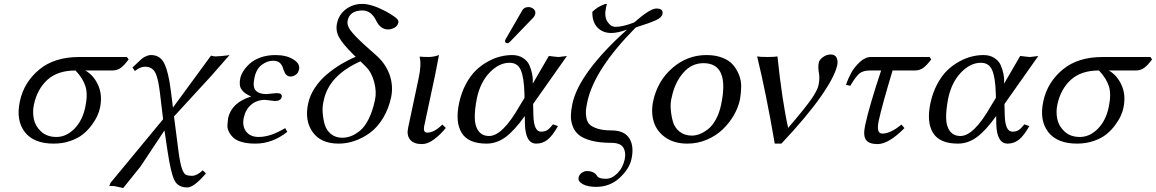

<svg xmlns="http://www.w3.org/2000/svg" viewBox="-20 -718 5858 973"><path d="M548.8 -360.8H412.6Q455.6 -335.9 477.8 -285.6Q500 -235.4 486.8 -171.9Q482.9 -152.3 473.1 -130.9Q463.4 -109.4 444.3 -83.5Q425.3 -57.6 400.1 -37.4Q375 -17.1 336.2 -3.7Q297.4 9.8 252 9.8Q150.9 9.8 105.5 -49.1Q60.1 -107.9 80.6 -204.1Q101.1 -301.3 179.7 -366.2Q255.9 -429.2 382.3 -429.2H623L631.8 -417Q610.4 -387.7 592.3 -374.3Q574.2 -360.8 548.8 -360.8ZM266.1 -23.9Q315.4 -23.9 356.4 -64.9Q397.5 -106 412.1 -174.8Q425.8 -239.3 413.3 -279.8Q400.9 -320.3 362.8 -360.8Q272 -360.8 220.2 -313.5Q168.5 -266.1 151.9 -188Q144 -151.4 151.4 -115.2Q158.7 -79.1 188.2 -51.5Q217.8 -23.9 266.1 -23.9Z M789.6 -254.9Q780.8 -326.2 765.1 -353Q749.5 -379.9 714.4 -379.9Q690.4 -379.9 663.6 -357.9L651.4 -376Q659.2 -382.8 674.3 -397.5Q689.5 -412.1 697.5 -419.2Q705.6 -426.3 719 -432.6Q732.4 -439 745.6 -439Q792 -439 813 -395.5Q834 -352.1 845.7 -258.8L856.4 -172.9L1049.3 -436Q1064.5 -432.1 1071.3 -432.1Q1082 -432.1 1099.9 -433.8Q1117.7 -435.5 1130.4 -437L1143.1 -439L1049.3 -332L861.8 -127.9L884.8 50.8Q892.6 108.4 901.4 134.5Q910.2 160.6 920.7 166.7Q931.2 172.9 953.6 172.9Q977.5 172.9 1007.8 145L1023.4 161.1Q962.9 231.9 929.2 231.9Q881.8 231.9 863.8 195.1Q845.7 158.2 829.6 50.8L813.5 -57.1L691.9 126L604.5 234.9L559.6 225.1L533.7 224.1L540.5 208L806.6 -113.8Z M1215.3 -121.1Q1206.5 -79.6 1227.1 -51.8Q1247.6 -23.9 1291.5 -23.9Q1350.6 -23.9 1425.3 -68.8L1436 -49.8Q1359.4 10.3 1273.4 9.8Q1233.9 9.8 1205.3 1.5Q1176.8 -6.8 1162.6 -20.3Q1148.4 -33.7 1139.9 -50.5Q1131.3 -67.4 1132.6 -84.7Q1133.8 -102.1 1135.7 -118.2Q1152.8 -198.2 1252.9 -229Q1217.3 -244.1 1203.6 -265.1Q1189.9 -286.1 1197.8 -321.8Q1201.2 -338.4 1212.9 -357.2Q1224.6 -376 1245.1 -395Q1265.6 -414.1 1299.8 -426.5Q1334 -439 1375.5 -439Q1431.6 -439 1466.6 -417Q1501.5 -395 1495.6 -367.2Q1491.7 -347.7 1478.5 -338.9Q1465.3 -330.1 1452.6 -330.1Q1442.4 -330.1 1435.1 -335.4Q1427.7 -340.8 1424.8 -346.4Q1421.9 -352.1 1417.5 -362.8Q1414.6 -373 1411.6 -379.9Q1408.7 -386.7 1402.8 -394.5Q1397 -402.3 1387.2 -406.2Q1377.4 -410.2 1363.3 -410.2Q1334.5 -410.2 1306.6 -389.4Q1278.8 -368.7 1269.5 -324.2Q1259.3 -276.4 1276.4 -258.8Q1293.5 -241.2 1330.6 -241.2L1355 -243.7Q1379.4 -246.1 1382.8 -246.1Q1397 -246.1 1403.3 -241Q1409.7 -235.8 1407.7 -227.1Q1403.3 -206.1 1373 -206.1Q1369.1 -206.1 1348.6 -209Q1328.1 -211.9 1323.7 -211.9Q1281.7 -211.9 1252.9 -187.5Q1224.1 -163.1 1215.3 -121.1Z M1782.7 -430.2 1770.5 -441.9Q1717.3 -494.6 1698.5 -528.6Q1679.7 -562.5 1688 -600.1Q1697.8 -645.5 1733.6 -671.9Q1769.5 -698.2 1815.9 -698.2Q1863.3 -698.2 1934.1 -661.1Q1949.7 -652.3 1957 -647.9Q1964.4 -643.6 1977.1 -634.8Q1989.7 -626 1995.1 -618.7Q2000.5 -611.3 1999 -605Q1995.1 -585.9 1978.8 -577.4Q1962.4 -568.8 1947.3 -568.8Q1907.7 -568.8 1886.7 -612.8Q1861.8 -664.6 1816.9 -665Q1752.9 -665 1741.7 -613.8Q1736.8 -591.3 1755.4 -565.4Q1773.9 -539.6 1824.2 -493.2L1883.8 -439.9Q1931.2 -399.9 1953.1 -342.8Q1974.6 -283.7 1961.9 -224.1Q1949.2 -165.5 1920.9 -119.1Q1892.6 -72.8 1855.5 -45.4Q1818.4 -18.1 1777.8 -4.2Q1737.3 9.8 1696.3 9.8Q1606 9.8 1564.5 -48.6Q1522.9 -106.9 1541.5 -192.9Q1550.3 -234.9 1575.9 -273.4Q1601.6 -312 1637 -341.6Q1672.4 -371.1 1708.7 -392.8Q1745.1 -414.6 1782.7 -430.2ZM1806.6 -407.2Q1647.5 -335.9 1621.1 -210.9Q1612.8 -180.7 1615.2 -147Q1617.7 -113.3 1626.2 -85.2Q1634.8 -57.1 1657.7 -38.6Q1680.7 -20 1713.9 -20Q1735.8 -20 1757.1 -27.6Q1778.3 -35.2 1802.7 -54.2Q1827.1 -73.2 1847.7 -113.8Q1868.2 -154.3 1880.4 -211.9Q1889.2 -252.4 1876.5 -301.5Q1863.8 -350.6 1833.5 -380.9Z M2101.6 -321.8Q2116.7 -391.6 2106.4 -429.2L2108.9 -431.2Q2120.6 -429.2 2152.3 -429.2Q2177.2 -429.2 2204.6 -439Q2192.9 -375 2186 -342.8L2132.3 -90.8Q2126.5 -68.4 2129.2 -57.1Q2131.8 -45.9 2146 -45.9Q2180.7 -45.9 2221.7 -86.9L2239.3 -69.8Q2213.4 -37.1 2180.7 -12.5Q2147.9 12.2 2118.7 12.2Q2077.1 12.2 2058.6 -10Q2040 -32.2 2048.3 -70.8Z M2657.7 -682.1Q2673.3 -682.1 2684.6 -671.9Q2695.8 -661.6 2692.4 -647Q2689.9 -636.2 2682.6 -628.9L2564.9 -506.8Q2557.1 -499 2551 -499Q2544.9 -499 2541.7 -502.9Q2538.6 -506.8 2539.6 -512.2Q2540 -515.6 2543.9 -522L2626.5 -665Q2635.7 -682.1 2657.7 -682.1ZM2681.6 -190.9 2683.1 -132.8Q2685.5 -50.8 2721.7 -50.8Q2740.7 -50.8 2752.9 -58.3Q2765.1 -65.9 2782.7 -87.9L2807.6 -79.1Q2780.8 -31.2 2755.6 -10.7Q2730.5 9.8 2697.8 9.8Q2642.6 9.8 2640.1 -90.8L2639.6 -129.9Q2585.9 -55.2 2541.3 -22.7Q2496.6 9.8 2445.8 9.8Q2353 9.8 2319.6 -44.7Q2286.1 -99.1 2306.6 -195.8Q2317.9 -248.5 2340.8 -291.5Q2363.8 -334.5 2391.6 -361.3Q2419.4 -388.2 2452.6 -406.2Q2485.8 -424.3 2516.1 -431.6Q2546.4 -439 2575.2 -439Q2607.9 -439 2630.6 -424.1Q2653.3 -409.2 2662.6 -387.9Q2671.9 -366.7 2676.3 -345.2Q2680.7 -323.7 2680.2 -309.1L2679.7 -293.9L2761.2 -434.1Q2768.6 -434.1 2784.7 -431.6Q2800.8 -429.2 2808.1 -429.2Q2815.9 -429.2 2831.3 -431.6Q2846.7 -434.1 2853 -434.1ZM2638.2 -222.2 2637.7 -243.2Q2635.7 -322.8 2619.9 -361.3Q2604 -399.9 2562 -399.9Q2509.3 -399.9 2461.7 -350.8Q2414.1 -301.8 2396.5 -219.2Q2385.7 -164.1 2386 -121.8Q2386.2 -79.6 2404.8 -54.2Q2423.3 -28.8 2459 -28.8Q2526.4 -28.8 2613.3 -181.2Z M3001 229Q2958 229 2933.1 215.1Q2908.2 201.2 2912.1 182.1Q2915.5 166.5 2928.2 157.7Q2940.9 148.9 2954.1 148.9Q2991.7 148.9 3006.8 174.8Q3014.6 188 3051.8 188Q3080.6 188 3108.6 160.2Q3136.7 132.3 3146 88.9Q3153.3 53.7 3138.7 29.8Q3124 5.9 3077.6 5.9Q3019 5.9 2978 -4.9Q2937 -15.6 2914.8 -33.2Q2892.6 -50.8 2882.6 -77.4Q2872.6 -104 2873 -130.6Q2873.5 -157.2 2880.4 -190.9Q2913.6 -348.1 3157.7 -567.9Q3108.9 -550.8 3078.1 -550.8Q3033.7 -550.8 3007.1 -579.3Q2980.5 -607.9 2981.9 -658.2Q2999 -674.3 3011.7 -681.6Q3024.4 -689 3047.4 -698.2H3056.2Q3053.7 -692.4 3050.8 -678.2Q3041.5 -634.3 3058.3 -608.2Q3075.2 -582 3099.6 -582Q3136.2 -582 3193.4 -604Q3274.4 -674.8 3306.2 -674.8Q3325.2 -674.8 3332.8 -667.5Q3340.3 -660.2 3336.9 -646Q3333.5 -628.9 3302.7 -615Q3272 -601.1 3202.1 -579.1Q2992.2 -367.7 2956.5 -202.1Q2950.7 -175.8 2949.2 -158.2Q2947.8 -140.6 2951.9 -119.6Q2956.1 -98.6 2969 -86.4Q2981.9 -74.2 3009.5 -65.7Q3037.1 -57.1 3079.1 -57.1Q3143.6 -57.1 3168.9 -17.3Q3194.3 22.5 3180.2 87.9Q3169.4 137.7 3120.1 183.3Q3070.8 229 3001 229Z M3290 -205.1Q3312 -308.1 3387.5 -373.5Q3462.9 -439 3560.5 -439Q3606 -439 3640.6 -425.5Q3675.3 -412.1 3694.6 -389.6Q3713.9 -367.2 3725.3 -338.1Q3736.8 -309.1 3736.1 -277.3Q3735.4 -245.6 3730 -213.9Q3721.2 -172.9 3698.5 -133.5Q3675.8 -94.2 3642.1 -62Q3608.4 -29.8 3561.8 -10Q3515.1 9.8 3463.4 9.8Q3397 9.8 3352.5 -21.2Q3308.1 -52.2 3293.2 -100.6Q3278.3 -148.9 3290 -205.1ZM3544.9 -397.9Q3484.4 -397.9 3442.1 -348.6Q3399.9 -299.3 3384.8 -228Q3376.5 -199.2 3379.2 -164.8Q3381.8 -130.4 3390.4 -100.6Q3398.9 -70.8 3424.1 -50.8Q3449.2 -30.8 3485.8 -30.8Q3504.9 -30.8 3524.9 -38.3Q3544.9 -45.9 3566.7 -62.3Q3588.4 -78.6 3606.7 -110.8Q3625 -143.1 3634.3 -187Q3678.7 -397.9 3544.9 -397.9Z M3974.1 -69.8Q4056.6 -166 4089.4 -212.4Q4122.1 -258.8 4127.9 -286.1Q4135.3 -320.8 4129.9 -349.1Q4124.5 -377.4 4129.4 -400.9Q4132.3 -415 4150.4 -428.5Q4168.5 -441.9 4190.4 -441.9Q4211.4 -441.9 4219.5 -425.8Q4227.5 -409.7 4222.7 -387.2Q4210.4 -329.6 4139.6 -228.3Q4068.8 -127 3939.9 9.8H3906.2Q3862.3 -246.6 3816.9 -432.1Q3832.5 -429.2 3869.4 -429.2Q3906.2 -429.2 3919.9 -432.1Q3943.8 -205.6 3974.1 -69.8Z M4394 -429.2H4690.9L4699.2 -417Q4677.7 -388.2 4659.4 -374.5Q4641.1 -360.8 4615.2 -360.8H4503.4Q4450.2 -185.5 4433.1 -106Q4419.4 -41 4451.2 -41Q4493.2 -41 4548.3 -86.9L4563.5 -68.8Q4483.4 12.2 4427.2 12.2Q4384.3 12.2 4368.7 -9Q4353 -30.3 4364.3 -83Q4384.8 -179.2 4445.3 -360.8H4389.6Q4354 -360.8 4335.7 -345.9Q4317.4 -331.1 4289.1 -283.2L4267.1 -288.1Q4277.8 -319.8 4293.7 -348.9Q4309.6 -377.9 4337.2 -403.6Q4364.7 -429.2 4394 -429.2Z M5070.3 -190.9 5071.8 -132.8Q5074.2 -50.8 5110.4 -50.8Q5129.4 -50.8 5141.6 -58.3Q5153.8 -65.9 5171.4 -87.9L5196.3 -79.1Q5169.4 -31.2 5144.3 -10.7Q5119.1 9.8 5086.4 9.8Q5031.2 9.8 5028.8 -90.8L5028.3 -129.9Q4974.6 -55.2 4929.9 -22.7Q4885.3 9.8 4834.5 9.8Q4741.7 9.8 4708.3 -44.7Q4674.8 -99.1 4695.3 -195.8Q4706.5 -248.5 4729.5 -291.5Q4752.4 -334.5 4780.3 -361.3Q4808.1 -388.2 4841.3 -406.2Q4874.5 -424.3 4904.8 -431.6Q4935.1 -439 4963.9 -439Q4996.6 -439 5019.3 -424.1Q5042 -409.2 5051.3 -387.9Q5060.5 -366.7 5064.9 -345.2Q5069.3 -323.7 5068.8 -309.1L5068.4 -293.9L5149.9 -434.1Q5157.2 -434.1 5173.3 -431.6Q5189.5 -429.2 5196.8 -429.2Q5204.6 -429.2 5220 -431.6Q5235.4 -434.1 5241.7 -434.1ZM5026.9 -222.2 5026.4 -243.2Q5024.4 -322.8 5008.5 -361.3Q4992.7 -399.9 4950.7 -399.9Q4897.9 -399.9 4850.3 -350.8Q4802.7 -301.8 4785.2 -219.2Q4774.4 -164.1 4774.7 -121.8Q4774.9 -79.6 4793.5 -54.2Q4812 -28.8 4847.7 -28.8Q4915 -28.8 5002 -181.2Z M5735.4 -360.8H5599.1Q5642.1 -335.9 5664.3 -285.6Q5686.5 -235.4 5673.3 -171.9Q5669.4 -152.3 5659.7 -130.9Q5649.9 -109.4 5630.9 -83.5Q5611.8 -57.6 5586.7 -37.4Q5561.5 -17.1 5522.7 -3.7Q5483.9 9.8 5438.5 9.8Q5337.4 9.8 5292 -49.1Q5246.6 -107.9 5267.1 -204.1Q5287.6 -301.3 5366.2 -366.2Q5442.4 -429.2 5568.8 -429.2H5809.6L5818.4 -417Q5796.9 -387.7 5778.8 -374.3Q5760.7 -360.8 5735.4 -360.8ZM5452.6 -23.9Q5502 -23.9 5543 -64.9Q5584 -106 5598.6 -174.8Q5612.3 -239.3 5599.9 -279.8Q5587.4 -320.3 5549.3 -360.8Q5458.5 -360.8 5406.7 -313.5Q5355 -266.1 5338.4 -188Q5330.6 -151.4 5337.9 -115.2Q5345.2 -79.1 5374.8 -51.5Q5404.3 -23.9 5452.6 -23.9Z"/></svg>

Font: Linux Biolinum
Style: Italic
Weight: 400
Italic angle: -12°
Designer: Philipp H. Poll
Foundry: Philipp H. Poll
Version: Version 1.1.3 ; ttfautohint (v0.9)